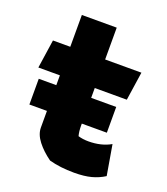

<svg xmlns="http://www.w3.org/2000/svg" viewBox="-116 -678 671 771"><g transform="rotate(20 219.5 -293.0)"><path d="M182 -3Q147 -28 124.5 -57Q102 -86 102 -115V-186H27V-296H102V-338H10L28 -460H102V-596H251V-460H406L388 -338H251V-296H358V-186H251V-179Q251 -152 256 -134Q276 -128 300 -128Q355 -128 395 -151L417 -22Q392 -6 362 2Q332 10 289 10Q229 10 182 -3Z"/></g></svg>

Font: Athiti
Style: Bold
Weight: 700
Designer: CadsonDemak Team
Foundry: CadsonDemak
Version: Version 1.033